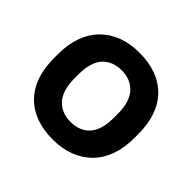

<svg xmlns="http://www.w3.org/2000/svg" viewBox="-132 -657 813 813"><g transform="rotate(45 275.0 -250.0)"><path d="M275 10Q162 10 98.5 -54.5Q35 -119 35 -239V-261Q35 -320 51.5 -366Q68 -412 99.5 -444Q131 -476 175 -493Q219 -510 275 -510Q388 -510 451.5 -445.5Q515 -381 515 -261V-239Q515 -180 498.5 -134Q482 -88 450.5 -56Q419 -24 374.5 -7Q330 10 275 10ZM275 -96Q330 -96 361.5 -130.5Q393 -165 393 -239V-261Q393 -333 361 -368.5Q329 -404 275 -404Q220 -404 188.5 -369.5Q157 -335 157 -261V-239Q157 -167 189 -131.5Q221 -96 275 -96Z"/></g></svg>

Font: PT Root UI Bold
Style: Regular
Weight: 700
Designer: Vitaly Kuzmin
Foundry: ParaType Ltd.
Version: Version 2.000G